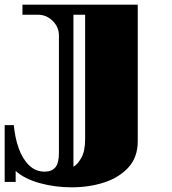

<svg xmlns="http://www.w3.org/2000/svg" viewBox="-70 -578 735 821"><path d="M236 223Q165 223 100 205Q35 187 -3 153V200H-50V-43H-11Q-6 11 10 56Q26 101 54 128.5Q82 156 121 156Q151 156 166.5 138Q182 120 182 75V-426Q182 -462 155.5 -488.5Q129 -515 92 -515H26V-558H519V26Q519 94 479.5 137.5Q440 181 376 202Q312 223 236 223ZM244 135Q262 125 278 96.5Q294 68 294 16V-515H244Z"/></svg>

Font: Diplomata
Style: Regular
Weight: 400
Designer: Eduardo Rodriguez Tunni
Foundry: Eduardo Rodriguez Tunni
Version: Version 1.002; ttfautohint (v1.8.4.7-5d5b);gftools[0.9.23]